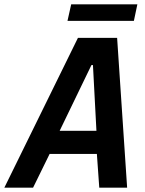

<svg xmlns="http://www.w3.org/2000/svg" viewBox="-56 -862 668 882"><path d="M-36 0 302 -688H482L528 0H400L389 -155H172L96 0ZM218 -261H387L371 -563H364ZM254 -766 271 -842H575L559 -766Z"/></svg>

Font: Saira SemiCondensed SemiBold
Style: Italic
Weight: 600
Width: 4
Italic angle: -12°
Designer: Hector Gatti with collaboration of the Omnibus-Type team
Foundry: Omnibus-Type
Version: Version 1.101